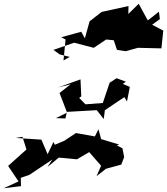

<svg xmlns="http://www.w3.org/2000/svg" viewBox="-65 -933 884 1016"><path d="M717 -825 669 -913 614 -859 615 -901 473 -870 409 -820 384 -730 365 -765 259 -736 282 -724 271 -613 304 -632 251 -645 218 -669 327 -707 431 -680 497 -724 537 -720 554 -669 600 -662 665 -680 789 -677 799 -771 740 -802 781 -832 776 -871ZM566 -168 470 -197 456 -249 437 -211 337 -229 275 -188 225 -167 218 -182 187 -117 154 -194 19 -203 54 -209 75 -142 -22 -55 33 27 -45 63 46 52 45 8 91 -8 212 -89 186 -49 246 -99 342 -90 407 -128 470 -56 446 -1 496 -40 577 -62 592 -102 583 -148 553 -164ZM601 -501 552 -519 515 -495 479 -388 387 -381 354 -415 365 -423 361 -513 242 -470 309 -487 250 -441 290 -337 231 -308 281 -306 289 -341 447 -350 484 -303 490 -350 593 -419 607 -396 622 -473 585 -489Z"/></svg>

Font: Hussar Lance
Style: Italic
Weight: 700
Foundry: Cannot Into Space Fonts, PlusOne Fonts
Version: Version 2.27